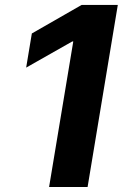

<svg xmlns="http://www.w3.org/2000/svg" viewBox="-20 -747 529 767"><path d="M450.6 -727.3 329.9 0H176.1L272.7 -581.3H268.5L84.5 -476.9L107.2 -613.3L306.1 -727.3Z"/></svg>

Font: Karasuma Gothic
Style: Bold Italic
Weight: 700
Italic angle: 9.39998°
Designer: Rasmus Andersson / Ryoko Nishizuka
Foundry: Genbu
Version: Version 1.00